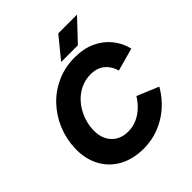

<svg xmlns="http://www.w3.org/2000/svg" viewBox="-239 -1054 1225 1225"><g transform="rotate(-45 373.5 -441.0)"><path d="M352 12Q256 12 185 -27.5Q114 -67 77 -138Q40 -209 43 -301Q46 -384 77.5 -458.5Q109 -533 163.5 -590Q218 -647 291.5 -679.5Q365 -712 452 -712Q531 -712 591.5 -684.5Q652 -657 692 -608Q732 -559 747 -496L592 -453Q582 -488 562 -513Q542 -538 513.5 -551Q485 -564 448 -564Q398 -564 355 -543Q312 -522 280 -485.5Q248 -449 229.5 -403Q211 -357 208 -308Q205 -256 222.5 -217.5Q240 -179 275 -157Q310 -135 358 -135Q402 -135 438.5 -151.5Q475 -168 504.5 -195.5Q534 -223 556 -259L702 -198Q666 -135 612.5 -87.5Q559 -40 492.5 -14Q426 12 352 12ZM370 -752 486 -894H655L521 -752Z"/></g></svg>

Font: Figtree ExtraBold
Style: Italic
Weight: 800
Italic angle: -9.5°
Foundry: Erik Kennedy
Version: Version 2.001;gftools[0.9.30]